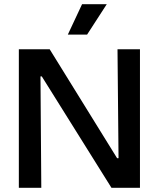

<svg xmlns="http://www.w3.org/2000/svg" viewBox="-20 -895 757 915"><path d="M395 -730H303.2L371.1 -875H488.8ZM69.8 0V-660.2H216.8L538.1 -141.1H544.9L540 -660.2H647V0H511.2L179.2 -530.8H172.9L176.8 0Z"/></svg>

Font: Bricolage Grotesque Medium
Style: Regular
Weight: 500
Designer: Mathieu Triay
Foundry: Atelier Triay
Version: Version 1.000;gftools[0.9.30]